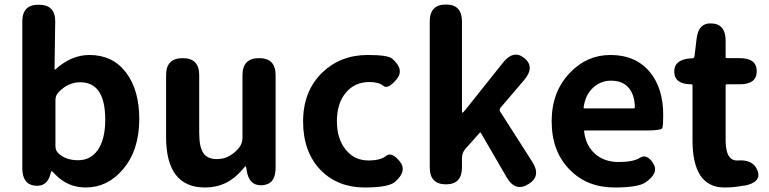

<svg xmlns="http://www.w3.org/2000/svg" viewBox="-20 -818 3413 852"><path d="M360 14Q281 14 225 -44Q211 -59 209 -59Q207 -59 205 -50Q191 12 135 6Q79 0 79 -72V-723Q79 -798 152 -797Q226 -797 225 -722L222 -512Q222 -507 226 -510Q296 -574 377 -574Q480 -574 539 -496.5Q598 -419 598 -290Q598 -151 525 -66Q457 14 360 14ZM413 -151Q447 -199 447 -287Q447 -453 336 -453Q283 -453 241 -410Q226 -395 226 -374V-169Q226 -149 241 -136Q273 -107 327 -107Q381 -107 413 -151Z M890 14Q717 14 717 -210V-485Q717 -560 791 -560Q864 -560 864 -485V-229Q864 -165 882.5 -138.5Q901 -112 942 -112Q976 -112 1001.5 -128Q1027 -144 1041 -163Q1056 -182 1056 -206V-485Q1056 -560 1130 -560Q1203 -560 1203 -485V-73Q1203 0 1144 4Q1084 8 1074 -65L1073 -72Q1072 -80 1070 -80Q1068 -80 1055 -65Q989 14 890 14Z M1598 14Q1479 14 1403 -63Q1325 -144 1325 -279Q1325 -414 1411 -497Q1492 -574 1611 -574Q1701 -574 1720 -558Q1777 -509 1739 -465Q1701 -420 1681 -437Q1661 -454 1619 -454Q1554 -454 1514.5 -406.5Q1475 -359 1475 -280.5Q1475 -202 1514 -154Q1553 -106 1614 -106Q1669 -106 1693 -126Q1717 -146 1753 -103Q1789 -60 1733 -11Q1704 14 1598 14Z M1959 0Q1887 0 1887 -75V-723Q1887 -798 1959 -798Q2030 -798 2030 -723V-323Q2030 -318 2032.5 -318Q2035 -318 2047 -333L2212 -540Q2259 -599 2307 -560Q2355 -521 2306 -463L2201 -340Q2194 -331 2200 -322L2342 -100Q2383 -36 2325 -1Q2267 35 2229 -30L2114 -228Q2111 -232 2108 -228L2045 -157Q2030 -140 2030 -117V-75Q2030 0 1959 0Z M2707 14Q2586 14 2509 -64Q2428 -145 2428 -280Q2428 -411 2509 -495Q2584 -574 2689 -574Q2801 -574 2864 -498Q2923 -427 2923 -307Q2923 -262 2919.5 -250.5Q2916 -239 2848 -239H2576Q2571 -239 2572 -234Q2580 -171 2621 -135Q2662 -99 2726 -99Q2790 -99 2820 -118Q2850 -137 2878 -94Q2906 -51 2845 -9Q2812 14 2707 14ZM2570 -342Q2569 -337 2574 -337H2792Q2797 -337 2797 -342Q2797 -395 2770.5 -427.5Q2744 -460 2691 -460Q2645 -460 2611 -428Q2577 -396 2570 -342Z M3278 6Q3237 14 3195 14Q3053 14 3053 -196V-439Q3053 -444 3048 -444Q2974 -444 2972 -498Q2970 -553 3043 -559H3052Q3061 -560 3062 -569L3071 -645Q3079 -718 3139 -714Q3200 -711 3200 -637V-565Q3200 -560 3205 -560H3263Q3338 -560 3338 -502Q3338 -444 3263 -444H3205Q3200 -444 3200 -439V-196Q3200 -102 3255 -106Q3323 -111 3342 -60Q3360 -9 3283 6Z"/></svg>

Font: Resource Han Rounded JP
Style: Bold
Weight: 700
Designer: Cyano Hao (round all glyphs); Ryoko NISHIZUKA 西塚涼子 (kana, bopomofo & ideographs); Paul D. Hunt (Latin, Greek & Cyrillic)
Foundry: Cyano Hao
Version: 0.990